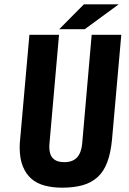

<svg xmlns="http://www.w3.org/2000/svg" viewBox="-20 -861 595 888"><path d="M254 -726 368 -841H529L372 -726ZM498 -215Q492 -153 476 -110.5Q460 -68 431.5 -42Q403 -16 362.5 -4.5Q322 7 267 7Q224 7 187.5 -2.5Q151 -12 125.5 -34Q100 -56 85.5 -92Q71 -128 71 -180Q71 -188 71.5 -197Q72 -206 73 -215L116 -700H253L210 -211Q209 -200 208.5 -193Q208 -186 208 -181Q208 -111 277 -111Q316 -111 336 -132.5Q356 -154 360 -196L404 -700H541Z"/></svg>

Font: Share
Style: Bold Italic
Weight: 700
Designer: Ralph du Carrois
Version: Version 1.002